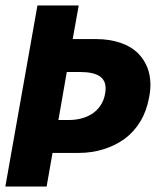

<svg xmlns="http://www.w3.org/2000/svg" viewBox="-30 -680 583 700"><path d="M140 0H-10.5L106.5 -660H257L235 -537.5H321Q369 -537.5 409 -524Q449 -510.5 475 -484Q518 -439 518.5 -372Q518.5 -349.5 513.5 -324Q504.5 -275 481.5 -237Q458.5 -199 424.8 -174.2Q391 -149.5 348 -136Q305 -122.5 257 -122.5H161.5ZM221 -242.5Q244 -242.5 265.2 -247.8Q286.5 -253 304.8 -264.5Q323 -276 336 -294.8Q349 -313.5 353.5 -340Q355 -349.5 355 -358.5Q355 -388 332.2 -402.8Q309.5 -417.5 261 -417.5H213.5L183 -242.5Z"/></svg>

Font: Lucymar Sans
Style: Bold Italic
Weight: 700
Italic angle: -10°
Foundry: The League of Moveable Type (original font) / Main changes by Cristiano Sobral with portions from Mirco Monsees
Version: Version 2.00;August 30, 2020;FontCreator 13.0.0.2681 64-bit